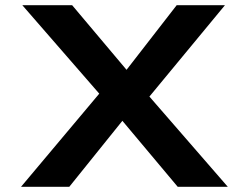

<svg xmlns="http://www.w3.org/2000/svg" viewBox="-20 -720 960 740"><path d="M665 0 400 -316 66 -700H258L514 -396L858 0ZM61 0 381 -381 490 -302 247 0ZM537 -325 429 -401 661 -700H847Z"/></svg>

Font: Lexend Tera SemiBold
Style: Regular
Weight: 600
Version: Version 1.007